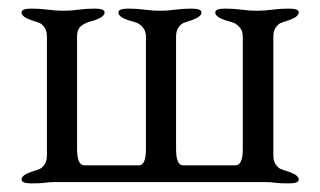

<svg xmlns="http://www.w3.org/2000/svg" viewBox="-20 -423 744 446"><path d="M106 0Q96 0 85 1.5Q74 3 53 3Q30 3 30 -6Q30 -16 53 -24Q66 -28 72 -30.5Q78 -33 83.5 -41Q89 -49 89 -62V-338Q89 -351 83.5 -359Q78 -367 72 -369.5Q66 -372 53 -376Q30 -384 30 -394Q30 -403 53 -403Q73 -403 91.5 -400.5Q110 -398 127 -398Q144 -398 162 -400.5Q180 -403 200 -403Q223 -403 223 -394Q223 -384 200 -376Q189 -373 184.5 -371.5Q180 -370 172.5 -365.5Q165 -361 162 -354.5Q159 -348 159 -338V-77Q159 -39 176 -39H303Q319 -39 319 -77V-338Q319 -351 312 -359Q305 -367 299 -369.5Q293 -372 278 -376Q255 -384 255 -394Q255 -403 278 -403Q298 -403 316.5 -400.5Q335 -398 352 -398Q369 -398 387 -400.5Q405 -403 425 -403Q448 -403 448 -394Q448 -384 425 -376Q412 -372 406 -369.5Q400 -367 394.5 -359Q389 -351 389 -338V-77Q389 -39 405 -39H527Q544 -39 544 -77V-338Q544 -351 537 -359Q530 -367 524 -369.5Q518 -372 503 -376Q480 -384 480 -394Q480 -403 503 -403Q523 -403 541.5 -400.5Q560 -398 577 -398Q594 -398 612.5 -400.5Q631 -403 651 -403Q674 -403 674 -394Q674 -384 651 -376Q638 -372 632 -369.5Q626 -367 620.5 -359Q615 -351 615 -338V-62Q615 -49 620.5 -41Q626 -33 632 -30.5Q638 -28 651 -24Q674 -16 674 -6Q674 3 651 3Q630 3 619 1.5Q608 0 598 0Z"/></svg>

Font: EB Garamond 12 All SC
Style: AllSC
Weight: 400
Version: Version 0.016 ; ttfautohint (v0.97) -l 8 -r 50 -G 200 -x 0 -